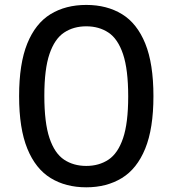

<svg xmlns="http://www.w3.org/2000/svg" viewBox="-20 -770 718 799"><path d="M339 9.5Q253.5 9.5 190.8 -29Q128 -67.5 93.8 -151.2Q59.5 -235 59.5 -370Q59.5 -505 93.5 -588.8Q127.5 -672.5 190.2 -711Q253 -749.5 339 -749.5Q425 -749.5 487.8 -711Q550.5 -672.5 584.5 -588.8Q618.5 -505 618.5 -370Q618.5 -235 584.2 -151.2Q550 -67.5 487 -29Q424 9.5 339 9.5ZM339 -79.5Q392 -79.5 431.2 -105.5Q470.5 -131.5 492 -194.5Q513.5 -257.5 513.5 -368.5Q513.5 -481 492 -544.8Q470.5 -608.5 431.2 -634.5Q392 -660.5 339 -660.5Q286 -660.5 246.8 -634.5Q207.5 -608.5 186 -545.5Q164.5 -482.5 164.5 -371.5Q164.5 -259 186 -195.2Q207.5 -131.5 246.8 -105.5Q286 -79.5 339 -79.5Z"/></svg>

Font: Encode Sans Semi Expanded Medium
Style: Regular
Weight: 500
Width: 6
Designer: Multiple Designers
Foundry: Impallari Type
Version: Version 3.000; ttfautohint (v1.8.3) -l 8 -r 50 -G 200 -x 14 